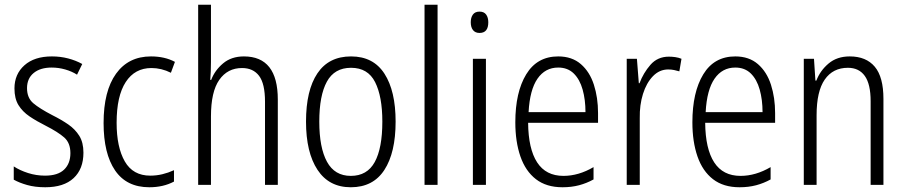

<svg xmlns="http://www.w3.org/2000/svg" viewBox="-20 -780 3818 810"><path d="M332 -136Q332 -67 290.5 -28.5Q249 10 171 10Q128 10 94.5 0.5Q61 -9 38 -22V-78Q64 -61 98.5 -50Q133 -39 170 -39Q224 -39 250.5 -64.5Q277 -90 277 -134Q277 -177 251 -200Q225 -223 172 -250Q134 -269 104.5 -289Q75 -309 58 -336.5Q41 -364 41 -407Q41 -467 83 -504.5Q125 -542 199 -542Q235 -542 267.5 -533.5Q300 -525 327 -510L305 -465Q283 -479 255 -487Q227 -495 198 -495Q150 -495 122 -472Q94 -449 94 -408Q94 -367 120.5 -344.5Q147 -322 201 -294Q239 -275 268 -255Q297 -235 314.5 -207Q332 -179 332 -136Z M610 10Q514 10 465.5 -61Q417 -132 417 -261Q417 -396 469.5 -469Q522 -542 617 -542Q675 -542 718 -519L701 -473Q661 -493 619 -493Q549 -493 510.5 -434Q472 -375 472 -262Q472 -159 506.5 -99Q541 -39 614 -39Q640 -39 665 -45Q690 -51 714 -62V-14Q669 10 610 10Z M870 -518Q870 -477 867 -443H871Q886 -483 921 -512.5Q956 -542 1009 -542Q1152 -542 1152 -360V0H1098V-351Q1098 -427 1073 -460Q1048 -493 1001 -493Q940 -493 905 -443Q870 -393 870 -289V0H816V-760H870Z M1649 -267Q1649 -136 1601.5 -63Q1554 10 1460 10Q1368 10 1319.5 -63.5Q1271 -137 1271 -267Q1271 -399 1319 -470.5Q1367 -542 1461 -542Q1555 -542 1602 -469Q1649 -396 1649 -267ZM1327 -267Q1327 -157 1359.5 -97.5Q1392 -38 1460 -38Q1529 -38 1561 -96.5Q1593 -155 1593 -267Q1593 -373 1562.5 -433.5Q1532 -494 1461 -494Q1391 -494 1359 -435.5Q1327 -377 1327 -267Z M1826 0H1771V-760H1826Z M2003 -731Q2022 -731 2031 -718.5Q2040 -706 2040 -686Q2040 -641 2003 -641Q1985 -641 1975.5 -653Q1966 -665 1966 -686Q1966 -706 1975 -718.5Q1984 -731 2003 -731ZM2030 -532V0H1975V-532Z M2335 -542Q2393 -542 2430.5 -509.5Q2468 -477 2485.5 -422.5Q2503 -368 2503 -303V-262H2208Q2209 -152 2246 -95Q2283 -38 2357 -38Q2421 -38 2484 -75V-23Q2455 -7 2423 1.5Q2391 10 2353 10Q2285 10 2241 -24Q2197 -58 2175.5 -120Q2154 -182 2154 -264Q2154 -391 2200 -466.5Q2246 -542 2335 -542ZM2335 -495Q2280 -495 2247.5 -448Q2215 -401 2210 -307H2450Q2450 -359 2438 -402Q2426 -445 2400.5 -470Q2375 -495 2335 -495Z M2802 -541Q2815 -541 2829 -539Q2843 -537 2855 -532L2846 -479Q2836 -482 2824 -484.5Q2812 -487 2799 -487Q2762 -487 2734.5 -458.5Q2707 -430 2692.5 -383.5Q2678 -337 2679 -282V0H2624V-532H2667L2675 -429H2678Q2694 -472 2724 -506.5Q2754 -541 2802 -541Z M3082 -542Q3140 -542 3177.5 -509.5Q3215 -477 3232.5 -422.5Q3250 -368 3250 -303V-262H2955Q2956 -152 2993 -95Q3030 -38 3104 -38Q3168 -38 3231 -75V-23Q3202 -7 3170 1.5Q3138 10 3100 10Q3032 10 2988 -24Q2944 -58 2922.5 -120Q2901 -182 2901 -264Q2901 -391 2947 -466.5Q2993 -542 3082 -542ZM3082 -495Q3027 -495 2994.5 -448Q2962 -401 2957 -307H3197Q3197 -359 3185 -402Q3173 -445 3147.5 -470Q3122 -495 3082 -495Z M3565 -542Q3634 -542 3670.5 -498.5Q3707 -455 3707 -363V0H3653V-353Q3653 -425 3628.5 -459.5Q3604 -494 3557 -494Q3494 -494 3459.5 -444.5Q3425 -395 3425 -294V0H3371V-532H3414L3420 -440H3424Q3440 -482 3475.5 -512Q3511 -542 3565 -542Z"/></svg>

Font: Noto Sans Lao Condensed Light
Style: Regular
Weight: 300
Width: 3
Designer: Monotype Design Team
Foundry: Monotype Imaging Inc.
Version: Version 2.003; ttfautohint (v1.8.4.7-5d5b)